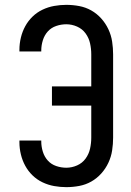

<svg xmlns="http://www.w3.org/2000/svg" viewBox="-20 -763 540 791"><path d="M253 8Q228 8 203 3.5Q178 -1 155 -12Q132 -23 114 -40.5Q96 -58 84 -80Q72 -102 66 -127Q60 -152 60 -177V-184H150V-180Q150 -159 156.5 -138Q163 -117 177 -101.5Q191 -86 211.5 -79Q232 -72 253 -72Q276 -72 297.5 -81.5Q319 -91 332.5 -109.5Q346 -128 351 -150.5Q356 -173 356 -196V-328H194V-407H356V-539Q356 -562 351 -584.5Q346 -607 332.5 -625.5Q319 -644 297.5 -653.5Q276 -663 253 -663Q232 -663 211.5 -656Q191 -649 177 -633.5Q163 -618 156.5 -597Q150 -576 150 -555V-551H60V-558Q60 -583 66 -608Q72 -633 84 -655Q96 -677 114 -694.5Q132 -712 155 -723Q178 -734 203 -738.5Q228 -743 253 -743Q280 -743 306.5 -738Q333 -733 356 -720Q379 -707 397 -687Q415 -667 426.5 -642.5Q438 -618 442 -591.5Q446 -565 446 -539V-196Q446 -170 442 -143.5Q438 -117 426.5 -92.5Q415 -68 397 -48Q379 -28 356 -15Q333 -2 306.5 3Q280 8 253 8Z"/></svg>

Font: Iosevka Custom Medium
Style: Regular
Weight: 500
Monospace: yes
Designer: Belleve Invis
Foundry: Belleve Invis
Version: Version 32.5.0; ttfautohint (v1.8.4)